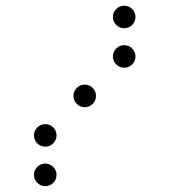

<svg xmlns="http://www.w3.org/2000/svg" viewBox="-20 -674 587 665"><path d="M449.2 -615.2Q449.2 -599.1 437.7 -587.6Q426.3 -576.2 410.2 -576.2Q394 -576.2 382.6 -587.6Q371.1 -599.1 371.1 -615.2Q371.1 -631.3 382.6 -642.8Q394 -654.3 410.2 -654.3Q426.3 -654.3 437.7 -642.8Q449.2 -631.3 449.2 -615.2ZM449.2 -478.5Q449.2 -462.4 437.7 -450.9Q426.3 -439.5 410.2 -439.5Q394 -439.5 382.6 -450.9Q371.1 -462.4 371.1 -478.5Q371.1 -494.6 382.6 -506.1Q394 -517.6 410.2 -517.6Q426.3 -517.6 437.7 -506.1Q449.2 -494.6 449.2 -478.5ZM312.5 -341.8Q312.5 -325.7 301 -314.2Q289.6 -302.7 273.4 -302.7Q257.3 -302.7 245.8 -314.2Q234.4 -325.7 234.4 -341.8Q234.4 -357.9 245.8 -369.4Q257.3 -380.9 273.4 -380.9Q289.6 -380.9 301 -369.4Q312.5 -357.9 312.5 -341.8ZM175.8 -205.1Q175.8 -189 164.3 -177.5Q152.8 -166 136.7 -166Q120.6 -166 109.1 -177.5Q97.7 -189 97.7 -205.1Q97.7 -221.2 109.1 -232.7Q120.6 -244.1 136.7 -244.1Q152.8 -244.1 164.3 -232.7Q175.8 -221.2 175.8 -205.1ZM175.8 -68.4Q175.8 -52.2 164.3 -40.8Q152.8 -29.3 136.7 -29.3Q120.6 -29.3 109.1 -40.8Q97.7 -52.2 97.7 -68.4Q97.7 -84.5 109.1 -95.9Q120.6 -107.4 136.7 -107.4Q152.8 -107.4 164.3 -95.9Q175.8 -84.5 175.8 -68.4Z"/></svg>

Font: DatDot Light
Style: Regular
Weight: 300
Designer: GGBot
Version: 1.00